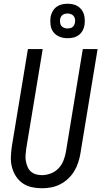

<svg xmlns="http://www.w3.org/2000/svg" viewBox="-20 -997 541 1025"><path d="M204 8Q175 8 148.5 2Q122 -4 100.5 -19Q79 -34 65 -56Q51 -78 44 -104Q37 -130 38 -158Q39 -186 43 -214L129 -735H208L120 -203Q118 -186 116.5 -169.5Q115 -153 118 -137Q121 -121 127 -106.5Q133 -92 144.5 -81.5Q156 -71 171.5 -66.5Q187 -62 204 -62Q227 -62 251 -71Q275 -80 292.5 -98.5Q310 -117 319 -140.5Q328 -164 332 -187L422 -735H501L409 -176Q405 -152 397 -128Q389 -104 375.5 -82Q362 -60 342.5 -42Q323 -24 300 -12.5Q277 -1 252.5 3.5Q228 8 204 8ZM340 -793Q318 -793 298 -801Q278 -809 265.5 -825Q253 -841 250 -863Q247 -885 250 -907Q253 -922 261 -936.5Q269 -951 282 -960.5Q295 -970 310 -973.5Q325 -977 341 -977Q355 -977 369.5 -974Q384 -971 395.5 -963.5Q407 -956 415.5 -945Q424 -934 428 -920.5Q432 -907 432.5 -892Q433 -877 431 -863Q429 -848 421 -833.5Q413 -819 400 -809.5Q387 -800 371.5 -796.5Q356 -793 340 -793ZM341 -845Q347 -845 354 -846.5Q361 -848 366.5 -852Q372 -856 375.5 -862.5Q379 -869 380 -875Q382 -885 380.5 -894.5Q379 -904 373.5 -911Q368 -918 359 -921.5Q350 -925 340 -925Q334 -925 327.5 -923.5Q321 -922 315 -918Q309 -914 305.5 -907.5Q302 -901 301 -895Q300 -885 301 -875.5Q302 -866 307.5 -859Q313 -852 322 -848.5Q331 -845 341 -845Z"/></svg>

Font: Iosevka Fixed
Style: Italic
Weight: 400
Italic angle: -9°
Monospace: yes
Designer: Belleve Invis
Foundry: Belleve Invis
Version: Version 33.2.4